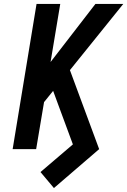

<svg xmlns="http://www.w3.org/2000/svg" viewBox="-20 -755 644 972"><path d="M253 197 185 116 349 -24 274 -227 249 -295 203 -238 163 0H44L165 -735H285L236 -441L463 -735H604L334 -400L482 0Z"/></svg>

Font: Iosevka SS04 Extended
Style: Bold Italic
Weight: 700
Width: 7
Italic angle: -9°
Monospace: yes
Designer: Belleve Invis
Foundry: Belleve Invis
Version: Version 19.0.0; ttfautohint (v1.8.4)